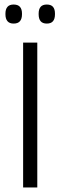

<svg xmlns="http://www.w3.org/2000/svg" viewBox="-20 -827 266 847"><path d="M144.5 -639V0H82V-639ZM40 -723Q22 -723 13 -733.5Q4 -744 4 -764V-767Q4 -786.5 13 -796.8Q22 -807 40 -807Q59 -807 68 -796.8Q77 -786.5 77 -767V-764Q77 -744 68 -733.5Q59 -723 40 -723ZM186.5 -723Q168 -723 159.2 -733.5Q150.5 -744 150.5 -764V-767Q150.5 -786.5 159.2 -796.8Q168 -807 186.5 -807Q205 -807 213.8 -796.8Q222.5 -786.5 222.5 -767V-764Q222.5 -744 213.8 -733.5Q205 -723 186.5 -723Z"/></svg>

Font: Anek Devanagari Medium Light
Style: Regular
Weight: 300
Version: Version 1.003